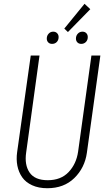

<svg xmlns="http://www.w3.org/2000/svg" viewBox="-20 -975 568 1006"><path d="M422.9 -955.1 453.1 -926.8 335.9 -807.1 316.9 -825.2ZM252.9 -745.1Q240.2 -745.1 232.7 -752.9Q225.1 -760.7 225.1 -772.9Q225.1 -788.1 234.9 -798.6Q244.6 -809.1 258.8 -809.1Q271.5 -809.1 279.3 -801Q287.1 -793 287.1 -780.8Q287.1 -765.1 277.6 -755.1Q268.1 -745.1 252.9 -745.1ZM405.8 -745.1Q393.1 -745.1 385.5 -752.9Q377.9 -760.7 377.9 -772.9Q377.9 -788.1 387.7 -798.6Q397.5 -809.1 412.1 -809.1Q424.8 -809.1 432.4 -801Q439.9 -793 439.9 -780.8Q439.9 -765.1 430.2 -755.1Q420.4 -745.1 405.8 -745.1ZM505.9 -684.1 435.1 -173.8Q423.8 -95.2 369.4 -42Q314.9 11.2 228 11.2Q182.1 11.2 148.2 -4.4Q114.3 -20 95.9 -46.6Q77.6 -73.2 71 -106.7Q64.5 -140.1 69.8 -178.2L141.1 -684.1H187L117.2 -176.8Q107.4 -111.3 135 -71Q162.6 -30.8 230 -30.8Q299.3 -30.8 339.6 -73.5Q379.9 -116.2 389.2 -180.2L459 -684.1Z"/></svg>

Font: Fira Sans Compressed ExtraLight
Style: Italic
Weight: 250
Width: 3
Italic angle: -8°
Designer: Carrois Corporate & Edenspiekermann AG
Foundry: Carrois Corporate GbR & Edenspiekermann AG
Version: Version 4.203;PS 004.203;hotconv 1.0.88;makeotf.lib2.5.64775